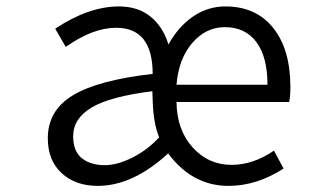

<svg xmlns="http://www.w3.org/2000/svg" viewBox="-20 -574 1040 606"><path d="M288.1 12.7Q218.8 12.7 174.8 -27.3Q130.9 -67.4 130.9 -137.7Q130.9 -225.6 210.4 -273.4Q290 -321.3 461.9 -340.8Q461.9 -486.3 346.7 -486.3Q272.5 -486.3 187.5 -425.8L154.3 -483.4Q259.8 -553.7 355.5 -553.7Q415 -553.7 454.6 -522Q494.1 -490.2 511.7 -433.6Q543 -490.2 589.4 -522Q635.7 -553.7 691.4 -553.7Q788.1 -553.7 842.3 -485.8Q896.5 -418 896.5 -299.8Q896.5 -268.6 892.6 -252H537.1Q538.1 -164.1 587.9 -108.9Q637.7 -53.7 710.9 -53.7Q779.3 -53.7 844.7 -98.6L875 -42Q790 12.7 701.2 12.7Q586.9 12.7 510.7 -89.8Q399.4 12.7 288.1 12.7ZM310.5 -52.7Q349.6 -52.7 397 -76.2Q444.3 -99.6 482.4 -140.6Q463.9 -184.6 461.9 -257.8L460.9 -286.1Q328.1 -269.5 269.5 -234.9Q210.9 -200.2 210.9 -143.6Q210.9 -96.7 238.3 -74.7Q265.6 -52.7 310.5 -52.7ZM537.1 -306.6H824.2Q824.2 -394.5 789.1 -441.4Q753.9 -488.3 689.5 -488.3Q629.9 -488.3 586.9 -438.5Q543.9 -388.7 537.1 -306.6Z"/></svg>

Font: GenEi Gothic M SemiLight
Style: Regular
Weight: 350
Designer: o_tamon (Modified); [Source Han Sans]
Ryoko NISHIZUKA  (kana & ideographs); Paul D. Hunt (Latin, Greek & Cyrillic); Wenl
Version: Version 1.1a;Original Version 1.004